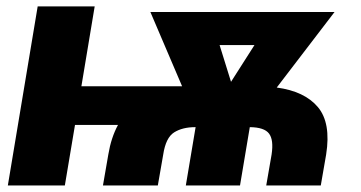

<svg xmlns="http://www.w3.org/2000/svg" viewBox="-20 -565 1099 585"><path d="M268.5 -545.5 228 -302.2H534.8L438.2 -528.4H999.3L823.2 -298.3Q908 -286.9 948.5 -238.8Q989 -190.7 973.7 -94.1L957.4 0H791.2L807.5 -94.1Q814.3 -138.8 799.7 -158Q785.2 -177.2 741.1 -177.6L711.3 0H546.2L576 -177.6H574.6Q535.9 -177.6 510.5 -161.6Q485.1 -145.6 477.3 -94.1L460.9 0H293.7L310 -94.1Q318.5 -145.6 339.5 -184.3H208.5L177.6 0H3.9L94.8 -545.5ZM683.9 -315.7 755.3 -427.6H649.1Z"/></svg>

Font: Inter UI Extra Bold
Style: Italic
Weight: 800
Italic angle: 9.39999°
Designer: Rasmus Andersson
Foundry: rsms
Version: 3.2;8d6f07862